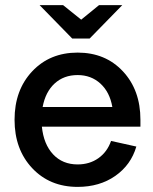

<svg xmlns="http://www.w3.org/2000/svg" viewBox="-20 -724 601 752"><path d="M530 -255V-228H144Q151 -159 188 -119.5Q225 -80 284 -80Q331 -80 365.5 -104.5Q400 -129 415 -172L514 -150Q493 -78 431.5 -35Q370 8 284 8Q175 8 106 -65.5Q37 -139 37 -255Q37 -371 106 -444.5Q175 -518 284 -518Q393 -518 461.5 -444.5Q530 -371 530 -255ZM135 -704H227L298 -647L368 -704H459L331 -573H263ZM147 -305H420Q410 -363 373.5 -396.5Q337 -430 284 -430Q230 -430 194 -397Q158 -364 147 -305Z"/></svg>

Font: LT Superior Semi-bold
Style: Regular
Weight: 600
Designer: Daniel Lyons
Foundry: LyonsType
Version: Version 1.0